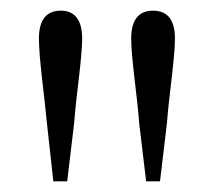

<svg xmlns="http://www.w3.org/2000/svg" viewBox="-20 -822 400 360"><path d="M94 -802C68 -802 53 -786 53 -750C53 -712 63 -645 68 -591L80 -482H106L119 -591C123 -645 134 -712 134 -750C134 -786 119 -802 94 -802ZM267 -802C241 -802 226 -786 226 -750C226 -712 237 -645 241 -591L254 -482H280L293 -591C297 -645 308 -712 308 -750C308 -786 293 -802 267 -802Z"/></svg>

Font: Noto Serif TC Light
Style: Regular
Weight: 300
Designer: Ryoko NISHIZUKA 西塚涼子 (kana & ideographs); Frank Grießhammer (Latin, Greek & Cyrillic); Wenlong ZHANG 张文龙 (bopomofo); San
Foundry: Adobe
Version: Version 2.001;hotconv 1.1.0;makeotfexe 2.6.0